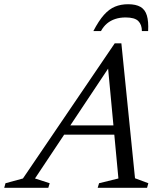

<svg xmlns="http://www.w3.org/2000/svg" viewBox="-86 -888 772 908"><path d="M185.5 -251 200.5 -295H516.5L502 -251ZM552.5 -45 615.5 -21.5 609.5 0H376L382.5 -21.5L474 -44L421.5 -603.5H452L79.5 -44L149 -21.5L142.5 0H-66L-60 -21.5L22.5 -44L456.5 -683H488ZM508 -805.5Q481 -805.5 459 -798.2Q437 -791 420 -776.8Q403 -762.5 391.5 -741H355.5Q381 -790 405.5 -817.5Q430 -845 457.8 -856.5Q485.5 -868 520 -868Q556.5 -868 578.2 -855.5Q600 -843 608.5 -815Q617 -787 614.5 -741H585Q585 -771.5 568 -788.5Q551 -805.5 508 -805.5Z"/></svg>

Font: Newsreader 17pt
Style: Italic
Weight: 400
Italic angle: -17°
Version: Version 1.003